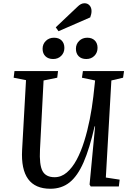

<svg xmlns="http://www.w3.org/2000/svg" viewBox="-20 -1147 804 1181"><path d="M631 -55 716 -42 711 0H538L531 -12L565 -370H562Q531 -233 494 -148.5Q457 -64 408 -25Q359 14 290 14Q103 14 116 -225L140 -654L64 -669L69 -710H337L332 -669L248 -652L226 -228Q221 -133 241.5 -95Q262 -57 316 -57Q357 -57 391 -86Q425 -115 451.5 -164.5Q478 -214 498 -278Q518 -342 532 -412.5Q546 -483 554 -552L565 -652L484 -669L490 -710H743L737 -669L665 -652ZM447 -847Q447 -876 467 -895.5Q487 -915 517 -915Q546 -915 563 -898Q580 -881 580 -853Q580 -823 560.5 -803.5Q541 -784 511 -784Q481 -784 464 -801Q447 -818 447 -847ZM242 -847Q242 -876 262 -895.5Q282 -915 312 -915Q342 -915 359 -898Q376 -881 376 -852Q376 -823 356.5 -803.5Q337 -784 307 -784Q277 -784 259.5 -801Q242 -818 242 -847ZM455 -1104Q467 -1116 477.5 -1121.5Q488 -1127 500 -1127Q519 -1127 531 -1113.5Q543 -1100 543 -1079Q543 -1061 535 -1040L340 -955L323 -979Z"/></svg>

Font: Literata 36pt Medium
Style: Italic
Weight: 500
Italic angle: -2°
Designer: Latin by Veronika Burian and Jose Scaglione. Greek by Irene Vlachou. Cyrillic by Vera Evstafieva
Foundry: TypeTogether
Version: Version 3.002